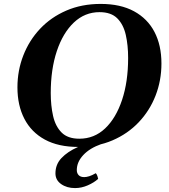

<svg xmlns="http://www.w3.org/2000/svg" viewBox="-20 -735 862 980"><path d="M494 -715Q595 -715 664 -677.5Q733 -640 768.5 -572Q804 -504 804 -411Q804 -324 774 -247Q744 -170 688 -111Q632 -52 554 -18.5Q476 15 379 15Q278 15 209 -22.5Q140 -60 104.5 -128.5Q69 -197 69 -289Q69 -375 99 -452Q129 -529 184.5 -588Q240 -647 318.5 -681Q397 -715 494 -715ZM385 -27Q461 -27 516.5 -79.5Q572 -132 603 -225Q634 -318 634 -439Q634 -504 622 -557Q610 -610 578.5 -641.5Q547 -673 488 -673Q413 -673 357 -620Q301 -567 270 -474Q239 -381 239 -260Q239 -196 251 -143Q263 -90 294.5 -58.5Q326 -27 385 -27ZM363 225Q321 225 292 204.5Q263 184 263 150Q263 104 294 71.5Q325 39 375.5 16.5Q426 -6 483 -21L498 0Q438 21 405 56.5Q372 92 372 133Q372 149 381.5 159Q391 169 410 169Q421 169 435.5 164.5Q450 160 469 149Q475 156 477.5 164.5Q480 173 481 178Q460 197 428 211Q396 225 363 225Z"/></svg>

Font: Poltawski Nowy
Style: Bold Italic
Weight: 700
Italic angle: -12°
Designer: Adam Pótawski, Mateusz Machalski, Borys Kosmynka, Ania Wieluska
Foundry: Capitalics.wtf
Version: Version 1.001;gftools[0.9.25]